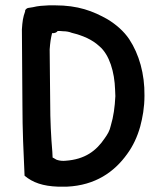

<svg xmlns="http://www.w3.org/2000/svg" viewBox="-20 -723 619 719"><path d="M62 -613C62 -512 64 -427 64 -329C64 -238 68 -151 72 -65C103 -39 141 -26 197 -24H231C337 -29 408 -79 456 -146C478 -176 494 -210 505 -249C514 -283 521 -320 521 -365C522 -446 501 -520 464 -576C444 -606 415 -631 384 -650C328 -682 272 -703 186 -703H163C141 -702 123 -701 103 -696L84 -693C77 -690 73 -685 74 -680C66 -658 64 -643 62 -613ZM166 -538C168 -565 170 -578 175 -599C184 -598 192 -601 196 -607H204L216 -606C228 -606 239 -604 249 -600C290 -590 325 -575 352 -550C390 -518 409 -453 411 -387C411 -379 412 -372 412 -363C410 -322 405 -286 395 -253C391 -233 382 -219 372 -205C341 -159 299 -126 225 -121C216 -120 205 -121 198 -123C190 -124 183 -131 177 -133L176 -154C171 -212 168 -273 168 -337C168 -407 166 -464 166 -538Z"/></svg>

Font: Hussar Pisanka
Style: Regular
Weight: 400
Designer: Robert Jablonski
Foundry: Cannot Into Space Fonts
Version: Version 1.070